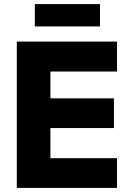

<svg xmlns="http://www.w3.org/2000/svg" viewBox="-20 -917 640 937"><path d="M62 0V-714H551V-568H226V-437H536V-292H226V-145H551V0ZM150 -788V-897H468V-788Z"/></svg>

Font: Noto Sans Mono Extra
Style: Regular
Weight: 800
Designer: Monotype Design Team
Foundry: Monotype Imaging Inc.
Version: Version 1.900